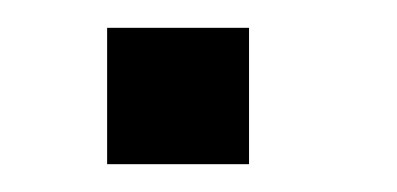

<svg xmlns="http://www.w3.org/2000/svg" viewBox="-20 -546 285 138"><path d="M57 -526V-428H159V-526Z"/></svg>

Font: Cheyenne Sans Light
Style: Regular
Weight: 300
Designer: The Public Sans project authors (U.S. Web Design System), Libre Franklin designed by Pablo Impallari and Rodrigo Fuenzal
Foundry: The Cheyenne Sans Project Authors
Version: Version 2.007